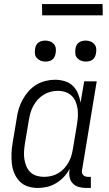

<svg xmlns="http://www.w3.org/2000/svg" viewBox="-20 -923 540 951"><path d="M167 8Q141 8 117 0Q93 -8 76.5 -25.5Q60 -43 50.5 -66Q41 -89 38.5 -114Q36 -139 37 -165Q38 -191 43 -218L63 -338Q66 -361 73 -384Q80 -407 92 -429Q104 -451 121 -470.5Q138 -490 159.5 -503Q181 -516 205 -522Q229 -528 252 -528Q277 -528 300.5 -521Q324 -514 340.5 -498Q357 -482 366 -460.5Q375 -439 379 -415L397 -520H459L387 -84Q385 -76 386 -69Q387 -62 391 -57Q395 -52 402 -49.5Q409 -47 416 -47H430V8H407Q388 8 370 3Q352 -2 340 -15Q328 -28 324.5 -46.5Q321 -65 325 -84V-87Q314 -66 297 -47.5Q280 -29 258.5 -16Q237 -3 213.5 2.5Q190 8 167 8ZM198 -47Q215 -47 233 -51Q251 -55 267.5 -64.5Q284 -74 296.5 -87.5Q309 -101 318.5 -117Q328 -133 333 -150Q338 -167 341 -185L361 -305Q364 -324 365.5 -343.5Q367 -363 364.5 -382Q362 -401 355 -418.5Q348 -436 335 -448.5Q322 -461 304 -467Q286 -473 266 -473Q249 -473 231 -468.5Q213 -464 196.5 -454Q180 -444 167 -429.5Q154 -415 145 -398.5Q136 -382 131 -364Q126 -346 123 -329L103 -209Q100 -189 99 -170Q98 -151 101 -133Q104 -115 111 -98.5Q118 -82 130.5 -70Q143 -58 161 -52.5Q179 -47 198 -47ZM405 -618Q392 -618 381 -622.5Q370 -627 362 -636Q354 -645 353 -657.5Q352 -670 354 -683Q355 -691 359.5 -699.5Q364 -708 371.5 -713Q379 -718 387.5 -720Q396 -722 404 -722Q417 -722 428.5 -717.5Q440 -713 447.5 -704Q455 -695 456.5 -682.5Q458 -670 455 -657Q454 -649 449.5 -640.5Q445 -632 438 -627Q431 -622 422 -620Q413 -618 405 -618ZM205 -618Q192 -618 181 -622.5Q170 -627 162 -636Q154 -645 153 -657.5Q152 -670 154 -683Q155 -691 159.5 -699.5Q164 -708 171.5 -713Q179 -718 187.5 -720Q196 -722 204 -722Q217 -722 228.5 -717.5Q240 -713 247.5 -704Q255 -695 256.5 -682.5Q258 -670 255 -657Q254 -649 249.5 -640.5Q245 -632 238 -627Q231 -622 222 -620Q213 -618 205 -618ZM189 -847 188 -903H488L489 -847Z"/></svg>

Font: Iosevka Curly Slab Light
Style: Italic
Weight: 300
Italic angle: -9°
Monospace: yes
Designer: Belleve Invis
Foundry: Belleve Invis
Version: Version 22.1.2; ttfautohint (v1.8.4)